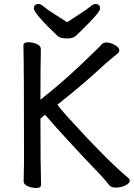

<svg xmlns="http://www.w3.org/2000/svg" viewBox="-20 -922 670 959"><path d="M315 -730Q283 -730 270 -740Q149 -855 149 -880Q149 -902 173 -902Q183 -902 199 -888.5Q215 -875 249 -853.5Q283 -832 315 -811Q347 -832 380.5 -853.5Q414 -875 430 -888.5Q446 -902 456 -902Q480 -902 480 -880Q480 -860 392 -775Q372 -756 359 -743Q346 -730 315 -730ZM161 17Q141 17 119.5 8.5Q98 0 98 -17L100 -112Q100 -589 97 -695Q97 -711 122 -711Q142 -711 163 -702.5Q184 -694 184 -677Q182 -588 182 -424Q285 -505 380 -595Q475 -685 485 -697.5Q495 -710 513 -710Q530 -710 553 -697.5Q576 -685 576 -670Q576 -662 565.5 -653Q555 -644 535 -628Q515 -612 451.5 -554Q388 -496 273 -404Q268 -404 268 -400Q268 -393 326 -329Q513 -123 622 -32Q628 -27 628 -20Q628 -6 605.5 4.5Q583 15 559 15Q533 15 524 1Q507 -21 485 -45Q303 -235 205 -349L182 -330Q182 -111 185 1Q185 17 161 17Z"/></svg>

Font: LXGW WenKai Medium
Style: Regular
Weight: 500
Designer: LXGW / Fontworks Inc.
Foundry: LXGW / Fontworks Inc.
Version: Version 1.501; October 10, 2024